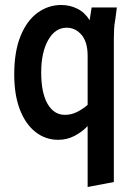

<svg xmlns="http://www.w3.org/2000/svg" viewBox="-20 -549 545 769"><path d="M37 -251Q37 -342 62 -404Q87 -466 130 -497.5Q173 -529 225 -529Q260 -529 290 -514Q320 -499 339 -468L347 -519H448L442 -473Q438 -451 437 -433.5Q436 -416 436 -395V180L331 200V-44Q308 -20 278 -4.5Q248 11 213 11Q162 11 122 -20.5Q82 -52 59.5 -110.5Q37 -169 37 -251ZM145 -259Q145 -177 170.5 -133Q196 -89 240 -89Q265 -89 287.5 -100Q310 -111 331 -129V-325Q331 -381 306.5 -409.5Q282 -438 247 -438Q201 -438 173 -388.5Q145 -339 145 -259Z"/></svg>

Font: Radio Canada Condensed Medium
Style: Regular
Weight: 500
Width: 3
Designer: Charles Daoud, Etienne Aubert Bonn, Alexandre Saumier Demers, Jacques Le Bailly
Foundry: Radio-Canada
Version: Version 2.104; ttfautohint (v1.8.4.7-5d5b);gftools[0.9.28.de